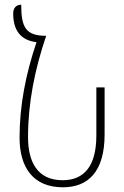

<svg xmlns="http://www.w3.org/2000/svg" viewBox="-20 -785 526 815"><path d="M247 10C353 10 424 -55 424 -214V-414H389V-210C389 -75 333 -20 246 -20C137 -20 99 -100 99 -203C99 -347 127 -489 176 -633C90 -633 70 -668 70 -765C48 -765 36 -750 36 -728C36 -658 66 -614 135 -606C89 -470 63 -336 63 -201C63 -74 121 10 247 10Z"/></svg>

Font: Noto Serif Armenian ExtraCondensed ExtraLight
Style: Regular
Weight: 200
Width: 2
Designer: Monotype Design Team
Foundry: Monotype Imaging Inc.
Version: Version 2.008